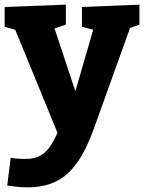

<svg xmlns="http://www.w3.org/2000/svg" viewBox="-26 -562 619 825"><path d="M5 235 20 116Q38 119 53.5 120Q69 121 82 121Q123 121 149 106Q175 91 195 58.5Q215 26 236 -27L229 28L35 -445L49 -431L-6 -447V-532L257 -542V-456L197 -436L205 -450L321 -100L280 -109L378 -446L386 -431L326 -447V-532L573 -542V-456L513 -435L535 -448L375 -3Q353 57 327 103Q301 149 268 180.5Q235 212 191.5 227.5Q148 243 93 243Q53 243 5 235Z"/></svg>

Font: Bitter Thin ExtraBold
Style: Regular
Weight: 800
Version: Version 3.020